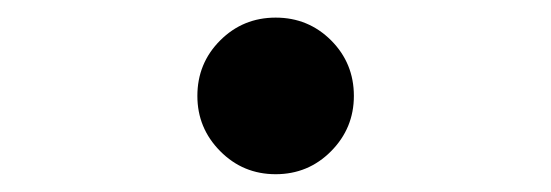

<svg xmlns="http://www.w3.org/2000/svg" viewBox="-20 -188 626 218"><path d="M293 9.8Q255.9 9.8 230 -16.4Q204.1 -42.5 204.1 -79.1Q204.1 -116.2 230 -142.1Q255.9 -168 293 -168Q330.1 -168 356 -142.1Q381.8 -116.2 381.8 -79.1Q381.8 -42.5 356 -16.4Q330.1 9.8 293 9.8Z"/></svg>

Font: Cascadia Code NF
Style: Bold
Weight: 700
Monospace: yes
Designer: Aaron Bell
Foundry: Saja Typeworks
Version: Version 2404.023; ttfautohint (v1.8.4)